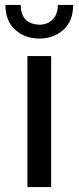

<svg xmlns="http://www.w3.org/2000/svg" viewBox="-20 -757 319 777"><path d="M187 0H91V-530H187ZM139 -601Q81 -601 41.5 -636.5Q2 -672 2 -737H64Q64 -661 139 -657Q172 -657 193 -678Q214 -699 214 -737H276Q276 -672 236.5 -636.5Q197 -601 139 -601Z"/></svg>

Font: Argentum Novus
Style: Regular
Weight: 400
Designer: Julieta Ulanovsky
Foundry: Julieta Ulanovsky
Version: Version 7.20;July 27, 2021;FontCreator 13.0.0.2683 64-bit